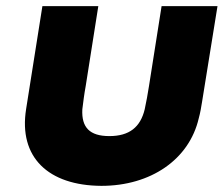

<svg xmlns="http://www.w3.org/2000/svg" viewBox="-20 -595 728 625"><path d="M65 -240C40 -83 137 9 310 10C471 10 596 -76 627 -210C632 -228 635 -246 638 -265L688 -575H506L465 -315C461 -289 456 -262 451 -239C437 -181 401 -152 336 -152C272 -152 245 -180 248 -239C251 -263 254 -288 259 -315L300 -575H118Z"/></svg>

Font: Rabbid Highway Sign IV
Style: BlkObl
Weight: 400
Foundry: Cannot Into Space Fonts
Version: Version 0.277